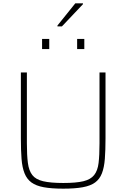

<svg xmlns="http://www.w3.org/2000/svg" viewBox="-20 -1122 757 1150"><path d="M359 8Q289 8 242.5 -0.5Q196 -9 168.5 -29Q141 -49 127 -84Q113 -119 109 -170.5Q105 -222 105 -294V-688H141V-264Q141 -192 147 -146Q153 -100 173.5 -73.5Q194 -47 238.5 -36.5Q283 -26 359 -26Q436 -26 479.5 -36.5Q523 -47 544 -73.5Q565 -100 570.5 -146Q576 -192 576 -264V-688H612V-294Q612 -222 608 -170.5Q604 -119 590.5 -84Q577 -49 549.5 -29Q522 -9 475.5 -0.5Q429 8 359 8ZM232 -828V-889H275V-828ZM442 -828V-889H485V-828ZM324 -964V-969L431 -1102H477V-1097L351 -964Z"/></svg>

Font: Saira Thin Thin
Style: Regular
Weight: 250
Version: Version 1.101